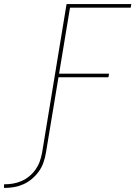

<svg xmlns="http://www.w3.org/2000/svg" viewBox="-156 -755 676 949"><path d="M-136 174V156Q-114 156 -92.5 152.5Q-71 149 -50 140Q-29 131 -11 116Q7 101 20 82.5Q33 64 40.5 43Q48 22 52 0L173 -735H493L490 -717H190L136 -391H383L380 -373H133L71 0Q67 24 59 47.5Q51 71 36.5 91.5Q22 112 2 129Q-18 146 -41 156Q-64 166 -88 170Q-112 174 -136 174Z"/></svg>

Font: Iosevka Curly Thin Oblique
Style: Regular
Weight: 100
Italic angle: -9°
Monospace: yes
Designer: Belleve Invis
Foundry: Belleve Invis
Version: Version 11.1.0; ttfautohint (v1.8.3)